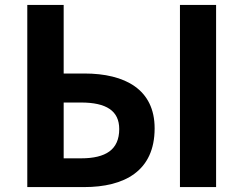

<svg xmlns="http://www.w3.org/2000/svg" viewBox="-20 -761 991 781"><path d="M91 -370V0H206H322C486 0 609 -65 609 -239C609 -397 489 -462 323 -462H239V-741H91ZM425 -145C399 -126 360 -117 311 -117H239V-230V-344H309C413 -344 465 -310 465 -236C465 -194 451 -164 425 -145ZM859 -370V-741H712V0H785H859Z"/></svg>

Font: GenSekiGothic2 TW B
Style: Regular
Weight: 700
Version: Version 2.100;PS 2.1;hotconv 16.6.51;makeotf.lib2.5.65220 DE